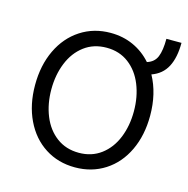

<svg xmlns="http://www.w3.org/2000/svg" viewBox="-90 -659 741 757"><g transform="rotate(15 280.0 -280.5)"><path d="M477.1 -421.4Q514.6 -353 514.6 -262.7Q514.6 -182.6 485.1 -120.4Q455.6 -58.1 402.1 -23.7Q348.6 10.7 280.3 10.7Q211.4 10.7 158 -23.7Q104.5 -58.1 74.7 -120.4Q44.9 -182.6 44.9 -262.7Q44.9 -343.3 74.7 -405.8Q104.5 -468.3 158.2 -503.2Q211.9 -538.1 280.3 -538.1Q331.1 -538.1 373.5 -518.8Q416 -499.5 447.3 -463.9Q476.6 -472.7 487.3 -498.8Q498 -524.9 498 -572.3H559.6Q559.6 -512.2 539.8 -474.4Q520 -436.5 477.1 -421.4ZM448.2 -262.7Q448.2 -321.8 428.5 -370.8Q408.7 -419.9 370.6 -448.7Q332.5 -477.5 280.3 -477.5Q227.5 -477.5 189.2 -448.7Q150.9 -419.9 131.1 -370.8Q111.3 -321.8 111.3 -262.7Q111.3 -203.6 131.1 -154.8Q150.9 -106 189.2 -77.4Q227.5 -48.8 280.3 -48.8Q332.5 -48.8 370.6 -77.4Q408.7 -106 428.5 -154.8Q448.2 -203.6 448.2 -262.7Z"/></g></svg>

Font: Pretendard Std Light
Style: Regular
Weight: 300
Designer: Base glyphs from Inter by Rasmus Andersson; Hangeul glyphs from Noto Sans CJK(Source Han Sans) by Jang Soo-young and Kan
Foundry: Kil Hyung-jin
Version: Version 1.309